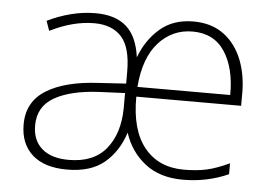

<svg xmlns="http://www.w3.org/2000/svg" viewBox="-44 -598 941 666"><g transform="rotate(5 426.5 -265.0)"><path d="M604 -540Q668 -540 711 -507.5Q754 -475 775 -419.5Q796 -364 794 -294V-263H429Q428 -147 477.5 -86Q527 -25 615 -25Q660 -25 694 -32.5Q728 -40 773 -61V-23Q699 10 615 10Q534 10 482.5 -30.5Q431 -71 410 -136Q389 -70 341.5 -30Q294 10 211 10Q132 10 90 -28Q48 -66 48 -133Q48 -212 113 -252.5Q178 -293 295 -299L390 -305V-346Q390 -431 357 -467.5Q324 -504 262 -504Q188 -504 108 -464L96 -498Q135 -517 177.5 -528Q220 -539 264 -539Q332 -539 370.5 -505.5Q409 -472 419 -399Q442 -461 488 -500.5Q534 -540 604 -540ZM604 -505Q534 -505 486 -452Q438 -399 430 -297H753Q754 -390 716.5 -447.5Q679 -505 604 -505ZM299 -268Q200 -263 144 -231Q88 -199 88 -133Q88 -81 121 -52.5Q154 -24 214 -24Q301 -24 344.5 -77.5Q388 -131 389 -219V-272Z"/></g></svg>

Font: Noto Sans ExtraLight
Style: Regular
Weight: 200
Designer: Monotype Design Team
Foundry: Monotype Imaging Inc.
Version: Version 2.007